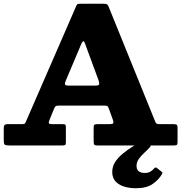

<svg xmlns="http://www.w3.org/2000/svg" viewBox="-20 -775 966 1023"><path d="M0 -26.5V-92Q0 -103.5 4 -108.5Q8 -113.5 20.5 -113.5H98Q111 -113.5 114 -118.5Q117 -123.5 120.5 -132.5L385.5 -741.5Q389.5 -751.5 393.5 -753.2Q397.5 -755 411.5 -755H532Q546.5 -755 551.2 -751.2Q556 -747.5 559.5 -737.5L801 -142Q806.5 -128 809.8 -120.8Q813 -113.5 833 -113.5H902.5Q915 -113.5 920.5 -111Q926 -108.5 926 -95V-21Q926 -7 922.5 -3.5Q919 0 905 0H499Q485.5 0 482.2 -4.2Q479 -8.5 479 -22V-93.5Q479 -107 482.8 -110.2Q486.5 -113.5 499.5 -113.5H561.5Q580.5 -113.5 583.2 -118.5Q586 -123.5 581.5 -136.5L561 -193.5Q556.5 -205.5 553.2 -209Q550 -212.5 533 -212.5H301Q285.5 -212.5 279.8 -210.8Q274 -209 269 -198L243.5 -135.5Q238.5 -123.5 240.5 -118.5Q242.5 -113.5 256.5 -113.5H315Q326 -113.5 328.5 -109.8Q331 -106 331 -94.5V-18Q331 -5.5 327.2 -2.8Q323.5 0 312 0H31Q12 0 6 -3.5Q0 -7 0 -26.5ZM413 -540.5 331 -346.5Q326 -336 326 -327.5Q326 -319 344.5 -319H489.5Q508 -319 508.5 -327.2Q509 -335.5 505 -347.5L433.5 -541.5Q427.5 -558 422.8 -555.2Q418 -552.5 413 -540.5ZM704 228Q648 228 613 206Q578 184 578 141Q578 111.5 594 87.5Q610 63.5 634.5 43.5Q659 23.5 685 7.2Q711 -9 731 -22.5Q739.5 -28 751 -23.8Q762.5 -19.5 766 -16.5Q777.5 -7 781.2 -2.2Q785 2.5 779 9Q767.5 22 750.5 37.5Q733.5 53 720.5 70.5Q707.5 88 707.5 108.5Q707.5 146.5 751.5 146.5Q769.5 146.5 781.2 139.5Q793 132.5 800.5 123Q808.5 114 815 119.5L840.5 139.5Q845.5 142.5 845.5 145Q845.5 147.5 842.5 153.5Q827.5 180.5 794.8 204.2Q762 228 704 228Z"/></svg>

Font: Besley* Heavy
Style: Regular
Weight: 800
Designer: Owen Earl
Foundry: indestructible type*
Version: Version 3.000; ttfautohint (v1.8.3)